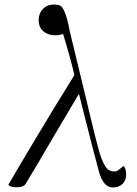

<svg xmlns="http://www.w3.org/2000/svg" viewBox="-20 -816 604 849"><path d="M535 -24Q522 11 481 13Q459 14 443 -4Q427 -22 417 -59Q403 -108 329 -401L194 -173Q159 -111 92 -1Q83 12 53 12Q25 12 17 1Q43 -45 140 -207Q203 -313 309 -484Q293 -554 259 -666Q244 -660 225 -660Q204 -660 189 -667Q151 -684 151 -727Q151 -757 170 -776.5Q189 -796 219 -796Q230 -796 242 -793Q269 -785 288 -680Q288 -679 360 -382Q400 -211 421 -138Q438 -84 456 -68Q469 -57 489 -58Q499 -59 511.5 -70Q524 -81 526 -81Q532 -81 536 -62Q540 -42 535 -24Z"/></svg>

Font: GFS Gazis
Style: Regular
Weight: 400
Designer: George Matthiopoulos
Foundry: George Matthiopoulos
Version: Version 1.0